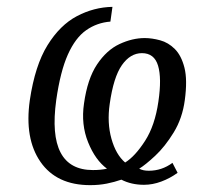

<svg xmlns="http://www.w3.org/2000/svg" viewBox="-20 -530 574 560"><path d="M498 -26Q476 -10 450.5 -0.5Q425 9 400 9Q363 9 334 -6Q314 1 291.5 5.5Q269 10 243 10Q145 10 98 -58Q51 -126 67 -238Q82 -339 118.5 -398Q155 -457 204.5 -483Q254 -509 308 -510L302 -467Q263 -464 231.5 -442Q200 -420 178 -371Q156 -322 144 -238Q116 -34 251 -34Q274 -34 292 -38Q258 -63 237 -115Q216 -167 225 -228Q235 -300 263 -342Q291 -384 328.5 -401.5Q366 -419 402 -419Q423 -419 447 -412.5Q471 -406 490 -387Q509 -368 518 -332.5Q527 -297 519 -238Q512 -185 486.5 -143.5Q461 -102 432.5 -75.5Q404 -49 386 -38Q397 -32 414 -32Q452 -32 483 -55ZM300 -227Q292 -172 305 -125.5Q318 -79 345 -56Q374 -74 403 -119Q432 -164 442 -234Q452 -302 441 -338.5Q430 -375 394 -375Q360 -375 335.5 -340Q311 -305 300 -227Z"/></svg>

Font: Arsenal SC
Style: Italic
Weight: 400
Italic angle: -9.10001°
Designer: Andrij Shevchenko
Foundry: Stairsfor
Version: Version 2.001; ttfautohint (v1.8.4.7-5d5b)